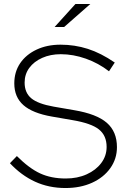

<svg xmlns="http://www.w3.org/2000/svg" viewBox="-20 -936 654 967"><path d="M310 11Q226 11 156.5 -21Q87 -53 30 -114L65 -150Q127 -88 182.5 -62.5Q238 -37 311 -37Q370 -37 416.5 -58Q463 -79 490 -115Q517 -151 517 -196Q517 -253 478.5 -284Q440 -315 345 -331L241 -349Q144 -366 98 -406.5Q52 -447 52 -516Q52 -574 81.5 -617.5Q111 -661 164 -686Q217 -711 285 -711Q356 -711 422 -690Q488 -669 558 -621L529 -577Q476 -618 412.5 -640.5Q349 -663 286 -663Q234 -663 192.5 -644.5Q151 -626 127.5 -594Q104 -562 104 -520Q104 -469 137.5 -441Q171 -413 250 -399L354 -381Q467 -362 518 -317.5Q569 -273 569 -195Q569 -136 535.5 -89Q502 -42 443.5 -15.5Q385 11 310 11ZM255 -800 360 -916H435L303 -800Z"/></svg>

Font: Red Hat Text Light
Style: Regular
Weight: 300
Designer: Pentagram, MCKL
Foundry: Pentagram, MCKL
Version: Version 1.023; ttfautohint (v1.8.3)